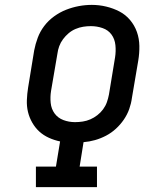

<svg xmlns="http://www.w3.org/2000/svg" viewBox="-20 -766 640 786"><path d="M127 0V-84H209L226 -187Q202 -192 180 -202Q158 -212 141 -227.5Q124 -243 112 -264Q100 -285 94.5 -308Q89 -331 90 -356.5Q91 -382 95 -407L120 -560Q125 -586 134.5 -611.5Q144 -637 161 -659.5Q178 -682 201.5 -699Q225 -716 250.5 -726Q276 -736 302.5 -741Q329 -746 356 -746Q386 -746 415 -739Q444 -732 469 -719Q494 -706 512.5 -684Q531 -662 540.5 -635Q550 -608 550.5 -578Q551 -548 546 -518L520 -365Q517 -342 509 -319.5Q501 -297 487 -276.5Q473 -256 454.5 -239Q436 -222 414 -210.5Q392 -199 369 -192.5Q346 -186 322 -184L306 -84H377V0ZM287 -266Q303 -266 319 -268.5Q335 -271 350 -277.5Q365 -284 378.5 -294.5Q392 -305 402 -318.5Q412 -332 417.5 -347.5Q423 -363 426 -379L451 -531Q455 -556 452.5 -581Q450 -606 436.5 -624.5Q423 -643 400 -651Q377 -659 352 -659Q336 -659 320.5 -656.5Q305 -654 289.5 -647.5Q274 -641 261 -630Q248 -619 238 -605.5Q228 -592 222.5 -577Q217 -562 215 -546L189 -394Q185 -369 187.5 -344.5Q190 -320 203.5 -301.5Q217 -283 239.5 -274.5Q262 -266 287 -266Q287 -266 287 -266Q287 -266 287 -266Z"/></svg>

Font: Iosevka Curly Slab MdExObl
Style: Regular
Weight: 500
Width: 7
Italic angle: -9°
Monospace: yes
Designer: Belleve Invis
Foundry: Belleve Invis
Version: Version 11.1.0; ttfautohint (v1.8.3)